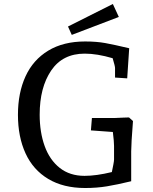

<svg xmlns="http://www.w3.org/2000/svg" viewBox="-20 -928 768 963"><path d="M70 -352Q70 -462 108 -545Q146 -628 222 -674Q298 -720 407 -720Q464 -720 508 -712Q552 -704 628 -686L618 -535L557 -539V-587Q557 -596 545 -636Q467 -659 405 -659Q294 -659 236.5 -574Q179 -489 179 -353Q179 -265 204 -195.5Q229 -126 279.5 -86Q330 -46 404 -46Q463 -46 541 -65Q545 -84 548.5 -102.5Q552 -121 552 -128V-196Q552 -218 546 -266L436 -274L441 -336H552L597 -338L627 -339L647 -321Q638 -206 638 -169V-19Q568 -2 516.5 6.5Q465 15 407 15Q298 15 222 -30.5Q146 -76 108 -159Q70 -242 70 -352ZM321 -795 546 -908 576 -843 340 -753Z"/></svg>

Font: Andada Pro Medium
Style: Regular
Weight: 500
Designer: Carolina Giovagnoli
Foundry: Huerta Tipografica
Version: Version 3.005; ttfautohint (v1.8.4)